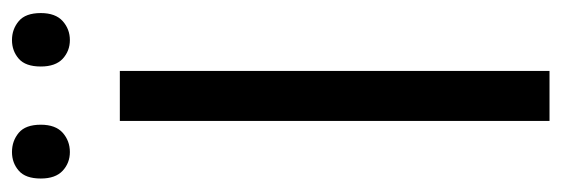

<svg xmlns="http://www.w3.org/2000/svg" viewBox="-327 -606 933 319"><g transform="rotate(-90 139.5 -446.5)"><path d="M98.1 0V-713.9H181.2V0ZM2.4 -845.2Q2.4 -870.6 15.4 -881.8Q28.3 -893.1 46.4 -893.1Q64.9 -893.1 78.4 -881.8Q91.8 -870.6 91.8 -845.2Q91.8 -820.8 78.4 -808.8Q64.9 -796.9 46.4 -796.9Q28.3 -796.9 15.4 -808.8Q2.4 -820.8 2.4 -845.2ZM188.5 -845.2Q188.5 -870.6 201.4 -881.8Q214.4 -893.1 232.4 -893.1Q250.5 -893.1 263.9 -881.8Q277.3 -870.6 277.3 -845.2Q277.3 -820.8 263.9 -808.8Q250.5 -796.9 232.4 -796.9Q214.4 -796.9 201.4 -808.8Q188.5 -820.8 188.5 -845.2Z"/></g></svg>

Font: CAA NEO Sans
Style: Regular
Weight: 400
Version: Version 1.10